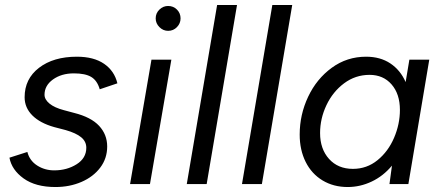

<svg xmlns="http://www.w3.org/2000/svg" viewBox="-20 -740 1774 772"><path d="M18 -106 90 -129Q99 -94 129.5 -74.5Q160 -55 198 -55Q249 -55 288 -79.5Q327 -104 327 -146Q327 -171 306.5 -188Q286 -205 244 -217L198 -229Q141 -245 110 -276Q79 -307 79 -349Q79 -423 137 -467.5Q195 -512 289 -512Q357 -512 398.5 -483.5Q440 -455 452 -405L381 -381Q371 -416 347 -430.5Q323 -445 277 -445Q227 -445 193 -420.5Q159 -396 159 -359Q159 -340 179 -323.5Q199 -307 237 -297L278 -286Q346 -269 378.5 -234Q411 -199 411 -151Q411 -103 383 -66Q355 -29 307.5 -8.5Q260 12 203 12Q123 12 75 -22.5Q27 -57 18 -106Z M589 -500H669L583 0H503ZM606 -666Q606 -687 621 -701.5Q636 -716 656 -716Q677 -716 691.5 -701.5Q706 -687 706 -666Q706 -646 691.5 -631Q677 -616 656 -616Q636 -616 621 -631Q606 -646 606 -666Z M853 -720H933L811 0H731Z M1075 -720H1155L1033 0H953Z M1556 -74Q1521 -32 1474.5 -10Q1428 12 1378 12Q1321 12 1277 -14.5Q1233 -41 1209 -89Q1185 -137 1185 -199Q1185 -279 1219 -351Q1253 -423 1314 -467.5Q1375 -512 1452 -512Q1509 -512 1549.5 -485Q1590 -458 1611 -410L1626 -500H1706L1622 0H1546ZM1399 -61Q1455 -61 1498 -96Q1541 -131 1564.5 -186Q1588 -241 1588 -298Q1588 -362 1554.5 -400.5Q1521 -439 1466 -439Q1409 -439 1363.5 -405Q1318 -371 1292.5 -317Q1267 -263 1267 -205Q1267 -141 1303 -101Q1339 -61 1399 -61Z"/></svg>

Font: Oak Sans
Style: Italic
Weight: 400
Italic angle: -9.49998°
Foundry: Erik Kennedy, Walven
Version: Version 1.000